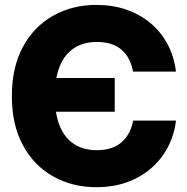

<svg xmlns="http://www.w3.org/2000/svg" viewBox="-20 -759 771 790"><path d="M377 11.2Q277.8 11.2 199 -33Q120.1 -77.1 74.5 -161.1Q28.8 -245.1 28.8 -363.3Q28.8 -482.4 74.5 -566.4Q120.1 -650.4 199 -694.6Q277.8 -738.8 377 -738.8Q443.4 -738.8 499.5 -719.5Q555.7 -700.2 598.6 -664.3Q641.6 -628.4 668.9 -577.9Q696.3 -527.3 704.1 -464.4H527.3Q522 -494.6 509.5 -517.6Q497.1 -540.5 478.3 -555.9Q459.5 -571.3 434.6 -578.9Q409.7 -586.4 378.9 -586.4Q322.8 -586.4 283.9 -560.5Q245.1 -534.7 225.3 -485.1Q205.6 -435.5 205.6 -363.3Q205.6 -291 225.6 -241.5Q245.6 -191.9 284.2 -166.5Q322.8 -141.1 378.9 -141.1Q409.2 -141.1 434.1 -148.7Q459 -156.2 477.8 -171.6Q496.6 -187 509.3 -209.7Q522 -232.4 527.8 -262.7H704.1Q696.8 -203.1 670.4 -153.1Q644 -103 601.3 -66.2Q558.6 -29.3 502 -9Q445.3 11.2 377 11.2ZM178.2 -299.3V-438H452.1V-299.3Z"/></svg>

Font: Inter 28pt ExtraBold
Style: Regular
Weight: 800
Designer: Rasmus Andersson
Foundry: rsms
Version: Version 4.001;git-66647c0bb